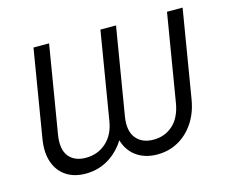

<svg xmlns="http://www.w3.org/2000/svg" viewBox="-81 -633 903 755"><g transform="rotate(-15 371.0 -256.0)"><path d="M182.1 9.8Q135.3 9.8 103 -11.5Q70.8 -32.7 56.9 -72.3Q43 -111.8 51.8 -166L110.8 -522.5H174.3L115.2 -166Q106 -108.9 128.9 -79.6Q151.9 -50.3 198.2 -50.3Q246.6 -50.3 281 -80.8Q315.4 -111.3 324.2 -166L383.3 -522.5H446.8L387.7 -166Q378.9 -110.8 402.8 -80.6Q426.8 -50.3 474.1 -50.3Q520 -50.3 552.7 -79.6Q585.4 -108.9 595.2 -166L654.3 -522.5H717.8L658.7 -166Q649.9 -111.8 623.5 -72.3Q597.2 -32.7 558.6 -11.5Q520 9.8 473.6 9.8Q429.7 9.8 397.7 -9.3Q365.7 -28.3 349.6 -63.2Q333.5 -98.1 336.9 -147.5H368.7Q356 -98.1 328.6 -63.2Q301.3 -28.3 263.7 -9.3Q226.1 9.8 182.1 9.8Z"/></g></svg>

Font: Inter 28pt Light
Style: Italic
Weight: 300
Italic angle: -9.3988°
Designer: Rasmus Andersson
Foundry: rsms
Version: Version 4.001;git-66647c0bb